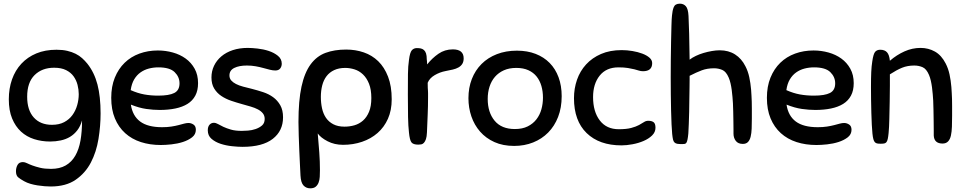

<svg xmlns="http://www.w3.org/2000/svg" viewBox="-20 -783 5262 1046"><path d="M258 137Q305 137 337.5 118.5Q370 100 390 65.5Q410 31 418.5 -17.5Q427 -66 427 -127Q418 -95 401 -73Q384 -51 361.5 -37.5Q339 -24 311 -18Q283 -12 253 -12Q207 -12 166 -25Q125 -38 94.5 -66Q64 -94 46 -137.5Q28 -181 28 -242Q28 -301 45.5 -350.5Q63 -400 96.5 -436Q130 -472 178 -492Q226 -512 288 -512Q321 -512 346.5 -506Q372 -500 392 -490Q412 -480 427.5 -466Q443 -452 456 -436Q494 -388 511 -322.5Q528 -257 528 -165Q528 -97 516.5 -26Q505 45 475 102.5Q445 160 392 196.5Q339 233 256 233Q241 233 222.5 231.5Q204 230 184.5 227Q165 224 146 218.5Q127 213 111 204Q91 193 79 183Q67 173 67 150Q67 131 75.5 115.5Q84 100 105 100Q115 100 127 106Q139 112 156.5 118.5Q174 125 198.5 131Q223 137 258 137ZM263 -103Q302 -103 329.5 -117.5Q357 -132 374.5 -156Q392 -180 400.5 -210Q409 -240 409 -270Q409 -295 402.5 -320.5Q396 -346 381 -367Q366 -388 340 -401Q314 -414 275 -414Q209 -414 168.5 -374Q128 -334 128 -256Q128 -183 164 -143Q200 -103 263 -103Z M850 -184Q815 -184 776.5 -189.5Q738 -195 693 -213Q702 -152 743.5 -121Q785 -90 863 -90Q891 -90 913.5 -93.5Q936 -97 953 -101.5Q970 -106 983 -109.5Q996 -113 1007 -113Q1021 -113 1034 -104.5Q1047 -96 1047 -76Q1047 -51 1026.5 -35Q1006 -19 976.5 -9.5Q947 0 914 3.5Q881 7 856 7Q797 7 747.5 -9Q698 -25 662 -57.5Q626 -90 606 -138Q586 -186 586 -250Q586 -312 605.5 -360Q625 -408 659 -441Q693 -474 739.5 -491Q786 -508 840 -508Q882 -508 921.5 -497Q961 -486 991.5 -464Q1022 -442 1040.5 -408.5Q1059 -375 1059 -330Q1059 -290 1044 -262Q1029 -234 1001.5 -217Q974 -200 935.5 -192Q897 -184 850 -184ZM843 -416Q816 -416 791 -409.5Q766 -403 745.5 -388.5Q725 -374 711 -350.5Q697 -327 692 -292Q730 -275 766 -268.5Q802 -262 842 -262Q901 -262 929.5 -276.5Q958 -291 958 -329Q958 -364 931.5 -390Q905 -416 843 -416Z M1330 -522Q1351 -522 1383 -518.5Q1415 -515 1444 -505.5Q1473 -496 1494 -479Q1515 -462 1515 -436Q1515 -421 1506.5 -410Q1498 -399 1480 -399Q1467 -399 1450.5 -403Q1434 -407 1414.5 -412.5Q1395 -418 1372.5 -422Q1350 -426 1325 -426Q1283 -426 1256.5 -413Q1230 -400 1230 -372Q1230 -356 1239.5 -345Q1249 -334 1265.5 -325.5Q1282 -317 1304.5 -311Q1327 -305 1352 -299Q1383 -291 1413.5 -281Q1444 -271 1468 -253.5Q1492 -236 1507 -209.5Q1522 -183 1522 -144Q1522 -70 1466 -26.5Q1410 17 1301 17Q1277 17 1244 13.5Q1211 10 1182 0.5Q1153 -9 1132.5 -26.5Q1112 -44 1112 -73Q1112 -93 1121.5 -103.5Q1131 -114 1145 -114Q1156 -114 1168 -107Q1180 -100 1197 -92Q1214 -84 1238 -77Q1262 -70 1297 -70Q1310 -70 1331 -71.5Q1352 -73 1372.5 -80Q1393 -87 1407.5 -99.5Q1422 -112 1422 -135Q1422 -153 1412 -165.5Q1402 -178 1385 -187Q1368 -196 1345.5 -202.5Q1323 -209 1298 -216Q1269 -224 1239.5 -234Q1210 -244 1186 -260Q1162 -276 1147 -300.5Q1132 -325 1132 -361Q1132 -395 1146 -424.5Q1160 -454 1186 -476Q1212 -498 1248.5 -510Q1285 -522 1330 -522Z M1723 144Q1723 163 1722 180.5Q1721 198 1715.5 212Q1710 226 1699.5 234.5Q1689 243 1670 243Q1648 243 1633.5 227.5Q1619 212 1617 173Q1616 148 1614 112Q1612 76 1610.5 36Q1609 -4 1607.5 -44Q1606 -84 1606 -118Q1606 -235 1622.5 -311Q1639 -387 1672 -432Q1705 -477 1753.5 -495Q1802 -513 1866 -513Q1917 -513 1962 -497.5Q2007 -482 2040.5 -449.5Q2074 -417 2094 -365.5Q2114 -314 2114 -242Q2114 -182 2093.5 -136Q2073 -90 2037 -58.5Q2001 -27 1952.5 -10.5Q1904 6 1849 6Q1802 6 1764.5 -13.5Q1727 -33 1711 -56Q1716 0 1719.5 48Q1723 96 1723 144ZM1861 -413Q1826 -413 1800.5 -401Q1775 -389 1759 -368Q1743 -347 1735.5 -318Q1728 -289 1728 -255Q1728 -222 1734.5 -192.5Q1741 -163 1756 -141Q1771 -119 1796 -106Q1821 -93 1857 -93Q1885 -93 1911 -100.5Q1937 -108 1957.5 -126Q1978 -144 1990.5 -174Q2003 -204 2003 -249Q2003 -295 1990.5 -326.5Q1978 -358 1957.5 -377.5Q1937 -397 1911.5 -405Q1886 -413 1861 -413Z M2208 -61Q2204 -96 2203 -146Q2202 -196 2202 -267Q2202 -337 2202.5 -380Q2203 -423 2208 -456Q2213 -497 2223.5 -509Q2234 -521 2251 -521Q2263 -521 2272.5 -519Q2282 -517 2289.5 -510.5Q2297 -504 2301 -492Q2305 -480 2305 -459Q2305 -455 2306 -451Q2306 -447 2306.5 -442.5Q2307 -438 2307 -432Q2334 -466 2368.5 -490Q2403 -514 2447 -514Q2506 -514 2506 -465Q2506 -447 2498.5 -435Q2491 -423 2477.5 -415.5Q2464 -408 2446.5 -404Q2429 -400 2408 -396Q2376 -390 2348 -373.5Q2320 -357 2310 -332Q2310 -313 2310.5 -304Q2311 -295 2311.5 -289Q2312 -283 2312 -276Q2312 -269 2312 -254Q2312 -203 2310 -158.5Q2308 -114 2306 -62Q2305 -38 2300.5 -25Q2296 -12 2289.5 -5Q2283 2 2275 3.5Q2267 5 2259 5Q2231 5 2221.5 -7.5Q2212 -20 2208 -61Z M2796 -507Q2853 -507 2898 -489.5Q2943 -472 2974.5 -440Q3006 -408 3023 -362Q3040 -316 3040 -259Q3040 -196 3020.5 -146Q3001 -96 2966.5 -61Q2932 -26 2884.5 -7Q2837 12 2781 12Q2720 12 2673.5 -9Q2627 -30 2595.5 -66Q2564 -102 2548 -149Q2532 -196 2532 -248Q2532 -305 2550.5 -352.5Q2569 -400 2603.5 -434.5Q2638 -469 2687 -488Q2736 -507 2796 -507ZM2785 -80Q2826 -80 2855 -94.5Q2884 -109 2902.5 -133Q2921 -157 2929.5 -187.5Q2938 -218 2938 -251Q2938 -285 2929.5 -314.5Q2921 -344 2903.5 -366Q2886 -388 2858.5 -400.5Q2831 -413 2793 -413Q2754 -413 2725 -400Q2696 -387 2676.5 -364.5Q2657 -342 2647 -311Q2637 -280 2637 -244Q2637 -171 2674.5 -125.5Q2712 -80 2785 -80Z M3367 -510Q3396 -510 3425.5 -505Q3455 -500 3479 -491Q3503 -482 3518 -469Q3533 -456 3533 -439Q3533 -395 3483 -395Q3471 -395 3460.5 -398.5Q3450 -402 3436 -405.5Q3422 -409 3401 -412.5Q3380 -416 3349 -416Q3283 -416 3247 -371Q3211 -326 3211 -254Q3211 -175 3247.5 -127Q3284 -79 3351 -79Q3393 -79 3419 -86Q3445 -93 3461.5 -102Q3478 -111 3488.5 -118Q3499 -125 3512 -125Q3530 -125 3540.5 -117.5Q3551 -110 3551 -87Q3551 -63 3532.5 -45Q3514 -27 3486 -15Q3458 -3 3425.5 3Q3393 9 3366 9Q3245 9 3176 -58Q3107 -125 3107 -248Q3107 -301 3123.5 -348.5Q3140 -396 3173 -432Q3206 -468 3254.5 -489Q3303 -510 3367 -510Z M3870 -411Q3833 -411 3803.5 -400Q3774 -389 3737 -370Q3737 -369 3737 -351Q3737 -333 3736.5 -305Q3736 -277 3735.5 -242.5Q3735 -208 3734.5 -173.5Q3734 -139 3732.5 -108Q3731 -77 3730 -56Q3728 -35 3725.5 -23Q3723 -11 3719.5 -5.5Q3716 0 3710 1Q3704 2 3697 2Q3680 2 3670.5 0.5Q3661 -1 3655 -6.5Q3649 -12 3646.5 -23Q3644 -34 3642 -53Q3640 -72 3638.5 -105.5Q3637 -139 3636 -180.5Q3635 -222 3634.5 -269Q3634 -316 3634 -362Q3634 -408 3634.5 -459.5Q3635 -511 3636 -558.5Q3637 -606 3638 -643.5Q3639 -681 3641 -699Q3643 -725 3650.5 -744Q3658 -763 3684 -763Q3704 -763 3716.5 -749Q3729 -735 3731 -696Q3733 -661 3734.5 -598.5Q3736 -536 3737 -458Q3751 -469 3771 -478.5Q3791 -488 3813 -494.5Q3835 -501 3858 -505Q3881 -509 3901 -509Q3949 -509 3984.5 -486.5Q4020 -464 4041 -422Q4055 -395 4062 -362.5Q4069 -330 4072 -294Q4073 -278 4074 -262.5Q4075 -247 4075.5 -229.5Q4076 -212 4076 -190Q4076 -168 4076 -138Q4076 -108 4075 -82.5Q4074 -57 4069.5 -38.5Q4065 -20 4055 -9.5Q4045 1 4027 1Q4001 1 3988.5 -15.5Q3976 -32 3976 -55Q3976 -56 3976 -76Q3976 -96 3975.5 -122.5Q3975 -149 3974.5 -176Q3974 -203 3973 -220Q3972 -236 3970.5 -254.5Q3969 -273 3966.5 -292Q3964 -311 3960 -328.5Q3956 -346 3950 -360Q3936 -393 3915 -402Q3894 -411 3870 -411Z M4422 -184Q4387 -184 4348.5 -189.5Q4310 -195 4265 -213Q4274 -152 4315.5 -121Q4357 -90 4435 -90Q4463 -90 4485.5 -93.5Q4508 -97 4525 -101.5Q4542 -106 4555 -109.5Q4568 -113 4579 -113Q4593 -113 4606 -104.5Q4619 -96 4619 -76Q4619 -51 4598.5 -35Q4578 -19 4548.5 -9.5Q4519 0 4486 3.5Q4453 7 4428 7Q4369 7 4319.5 -9Q4270 -25 4234 -57.5Q4198 -90 4178 -138Q4158 -186 4158 -250Q4158 -312 4177.5 -360Q4197 -408 4231 -441Q4265 -474 4311.5 -491Q4358 -508 4412 -508Q4454 -508 4493.5 -497Q4533 -486 4563.5 -464Q4594 -442 4612.5 -408.5Q4631 -375 4631 -330Q4631 -290 4616 -262Q4601 -234 4573.5 -217Q4546 -200 4507.5 -192Q4469 -184 4422 -184ZM4415 -416Q4388 -416 4363 -409.5Q4338 -403 4317.5 -388.5Q4297 -374 4283 -350.5Q4269 -327 4264 -292Q4302 -275 4338 -268.5Q4374 -262 4414 -262Q4473 -262 4501.5 -276.5Q4530 -291 4530 -329Q4530 -364 4503.5 -390Q4477 -416 4415 -416Z M4961 -426Q4924 -426 4894.5 -414Q4865 -402 4828 -378Q4828 -357 4828 -316.5Q4828 -276 4827 -228.5Q4826 -181 4825 -135Q4824 -89 4821 -58Q4819 -38 4816.5 -26.5Q4814 -15 4809.5 -9Q4805 -3 4797.5 -1.5Q4790 0 4778 0Q4766 0 4758.5 -1.5Q4751 -3 4746 -8.5Q4741 -14 4738 -25Q4735 -36 4733 -55Q4731 -73 4729.5 -103Q4728 -133 4727 -168.5Q4726 -204 4725.5 -240.5Q4725 -277 4725 -308Q4725 -359 4726.5 -391Q4728 -423 4732 -448Q4738 -490 4748 -501Q4758 -512 4775 -512Q4800 -512 4812.5 -498Q4825 -484 4828 -452Q4865 -484 4907.5 -503Q4950 -522 4995 -522Q5038 -522 5073.5 -502Q5109 -482 5132 -437Q5146 -410 5153 -377.5Q5160 -345 5163 -309Q5164 -293 5165 -277.5Q5166 -262 5166.5 -244.5Q5167 -227 5167 -205Q5167 -183 5167 -153Q5167 -121 5166 -93Q5165 -65 5160.5 -44.5Q5156 -24 5145 -12.5Q5134 -1 5115 -1Q5069 -1 5067 -45Q5067 -48 5067 -70.5Q5067 -93 5066.5 -123Q5066 -153 5065.5 -184Q5065 -215 5064 -235Q5063 -251 5061.5 -269.5Q5060 -288 5057.5 -307Q5055 -326 5051 -343.5Q5047 -361 5041 -375Q5027 -408 5006 -417Q4985 -426 4961 -426Z"/></svg>

Font: Sniglet
Style: Regular
Weight: 400
Designer: Haley Fiege
Foundry: Haley Fiege, Pablo Impallari, Brenda Gallo
Version: Version 2.000; ttfautohint (v0.95) -l 8 -r 50 -G 200 -x 14 -